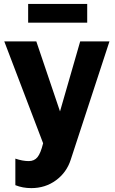

<svg xmlns="http://www.w3.org/2000/svg" viewBox="-20 -738 592 989"><path d="M125 -621.1V-717.8H429.2V-621.1ZM59.1 79.1Q96.7 91.8 127.9 91.8Q156.7 91.8 173.1 71.5Q189.5 51.3 202.1 0L2 -524.9H167L289.1 -164.1L393.1 -524.9H543.9L344.2 85Q323.2 150.4 268.3 190.7Q213.4 231 141.1 231Q96.7 231 59.1 215.8Z"/></svg>

Font: Raleway-v4020 ExtraBold
Style: Regular
Weight: 800
Designer: Matt McInerney, Pablo Impallari, Rodrigo Fuenzalida
Foundry: Matt McInerney, Pablo Impallari, Rodrigo Fuenzalida
Version: Version 4.020;PS 004.020;hotconv 1.0.88;makeotf.lib2.5.64775